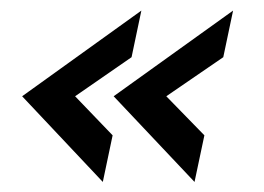

<svg xmlns="http://www.w3.org/2000/svg" viewBox="-20 -436 511 372"><path d="M179.2 -83.5 22.9 -249.5 253.9 -415.5 234.9 -325.2 125.5 -249.5 198.2 -173.8ZM356.9 -83.5 200.2 -249.5 431.6 -415.5 412.6 -325.2 302.2 -249.5 376 -173.8Z"/></svg>

Font: Acari Sans Medium
Style: Italic
Weight: 500
Italic angle: -13°
Designer: Alfredo Marco Pradil and Stefan Peev
Foundry: Hanken Design Co.
Version: Version 1.045